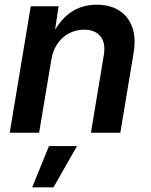

<svg xmlns="http://www.w3.org/2000/svg" viewBox="-20 -573 652 829"><path d="M201.7 -315.4 148.9 0H22L112.8 -545.9H232.9L212.9 -411.1L201.7 -415Q235.8 -484.9 284.2 -518.8Q332.5 -552.7 397 -552.7Q455.1 -552.7 494.6 -527.6Q534.2 -502.4 551 -455.6Q567.9 -408.7 556.6 -342.8L499.5 0H372.6L427.7 -331.5Q437.5 -387.2 413.8 -416Q390.1 -444.8 343.3 -444.8Q308.1 -444.8 278.3 -429.2Q248.5 -413.6 228.3 -384.5Q208 -355.5 201.7 -315.4ZM119.1 235.8 191.4 57.6H312.5L210.9 235.8Z"/></svg>

Font: Inter SemiBold
Style: Italic
Weight: 600
Italic angle: -9.3988°
Designer: Rasmus Andersson
Foundry: rsms
Version: Version 4.001;git-66647c0bb